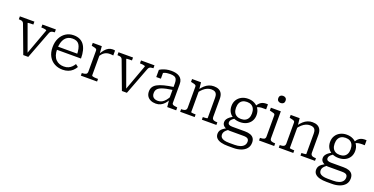

<svg xmlns="http://www.w3.org/2000/svg" viewBox="-28 -1743 5759 2958"><g transform="rotate(20 2852.0 -264.5)"><path d="M470 -470Q470 -476 458 -480Q446 -484 427 -486.5Q408 -489 388 -489H383V-537H604V-489H599Q579 -489 563.5 -485Q548 -481 537 -471Q526 -461 519 -441L349 6H267L99 -444Q93 -463 82 -472.5Q71 -482 55.5 -485.5Q40 -489 18 -489H14V-537H252V-489H247Q226 -489 206 -488.5Q186 -488 173.5 -486.5Q161 -485 161 -481L325 -29L312 -38Z M726 -263Q726 -204 740 -162Q754 -120 779.5 -93.5Q805 -67 838.5 -54.5Q872 -42 912 -42Q956 -42 987.5 -56.5Q1019 -71 1041 -94Q1063 -117 1078 -142L1121 -109Q1102 -75 1072 -47Q1042 -19 1001.5 -4Q961 11 911 11Q837 11 777.5 -21Q718 -53 683.5 -114.5Q649 -176 649 -264Q649 -349 680.5 -412Q712 -475 767.5 -511Q823 -547 895 -547Q952 -547 994 -528Q1036 -509 1064 -471.5Q1092 -434 1106.5 -378Q1121 -322 1121 -248H706V-299H1066L1043 -279Q1041 -337 1032 -378Q1023 -419 1005.5 -444.5Q988 -470 961 -481.5Q934 -493 895 -493Q857 -493 825.5 -478.5Q794 -464 772 -435Q750 -406 738 -363Q726 -320 726 -263Z M1572 -543V-462Q1564 -464 1554.5 -465Q1545 -466 1535 -466.5Q1525 -467 1516 -467Q1489 -467 1467.5 -461Q1446 -455 1427.5 -442.5Q1409 -430 1392 -410.5Q1375 -391 1357 -364V-407Q1382 -453 1408.5 -484Q1435 -515 1465.5 -531.5Q1496 -548 1534 -548Q1546 -548 1557 -546.5Q1568 -545 1572 -543ZM1209 0V-43H1212Q1251 -43 1274 -54Q1297 -65 1297 -99V-443Q1297 -458 1288.5 -465.5Q1280 -473 1262.5 -478Q1245 -483 1219 -488L1209 -490V-537H1357L1368 -406L1372 -410V-65Q1372 -56 1385.5 -51Q1399 -46 1418 -44.5Q1437 -43 1453 -43H1475V0Z M2087 -470Q2087 -476 2075 -480Q2063 -484 2044 -486.5Q2025 -489 2005 -489H2000V-537H2221V-489H2216Q2196 -489 2180.5 -485Q2165 -481 2154 -471Q2143 -461 2136 -441L1966 6H1884L1716 -444Q1710 -463 1699 -472.5Q1688 -482 1672.5 -485.5Q1657 -489 1635 -489H1631V-537H1869V-489H1864Q1843 -489 1823 -488.5Q1803 -488 1790.5 -486.5Q1778 -485 1778 -481L1942 -29L1929 -38Z M2626 -327V-279Q2562 -270 2515 -260Q2468 -250 2437 -237.5Q2406 -225 2388 -209.5Q2370 -194 2362.5 -174.5Q2355 -155 2355 -131Q2355 -101 2366.5 -81Q2378 -61 2400.5 -50.5Q2423 -40 2455 -40Q2491 -40 2520.5 -56Q2550 -72 2575.5 -102.5Q2601 -133 2624 -176L2625 -120Q2604 -81 2577 -51.5Q2550 -22 2516 -5.5Q2482 11 2439 11Q2391 11 2354.5 -5.5Q2318 -22 2297.5 -53.5Q2277 -85 2277 -131Q2277 -173 2296 -204Q2315 -235 2356.5 -257.5Q2398 -280 2464 -297Q2530 -314 2626 -327ZM2625 0 2614 -117 2611 -122V-386Q2611 -426 2599.5 -450Q2588 -474 2562.5 -484Q2537 -494 2495 -494Q2437 -494 2399 -478.5Q2361 -463 2341 -444Q2339 -451 2342 -459Q2345 -467 2351 -473.5Q2357 -480 2365.5 -484.5Q2374 -489 2384 -490V-377H2308V-494Q2322 -505 2349 -517Q2376 -529 2413.5 -538Q2451 -547 2497 -547Q2538 -547 2572 -539Q2606 -531 2631.5 -513.5Q2657 -496 2671 -468Q2685 -440 2685 -398V-88Q2685 -74 2695 -66Q2705 -58 2723 -54.5Q2741 -51 2767 -48L2772 -47V0Z M2837 0V-43H2840Q2866 -43 2885 -47.5Q2904 -52 2914.5 -64.5Q2925 -77 2925 -99V-443Q2925 -458 2916.5 -465.5Q2908 -473 2890.5 -478Q2873 -483 2847 -488L2837 -490V-537H2984L2996 -420L2999 -415V-53Q2999 -50 3011 -47.5Q3023 -45 3040 -44Q3057 -43 3071 -43H3075V0ZM3431 0H3193V-43H3196Q3210 -43 3227 -44Q3244 -45 3256.5 -47.5Q3269 -50 3269 -53V-385Q3269 -421 3260 -443.5Q3251 -466 3230 -477.5Q3209 -489 3173 -489Q3139 -489 3107 -475.5Q3075 -462 3045 -435.5Q3015 -409 2986 -369L2984 -417Q3014 -460 3046.5 -489Q3079 -518 3115.5 -532.5Q3152 -547 3194 -547Q3242 -547 3275 -530.5Q3308 -514 3325.5 -480.5Q3343 -447 3343 -396V-99Q3343 -77 3353.5 -64.5Q3364 -52 3383 -47.5Q3402 -43 3428 -43H3431Z M4069 -488Q4024 -490 3993 -487.5Q3962 -485 3941 -477Q3920 -469 3905 -454L3890 -461Q3902 -492 3919 -514Q3936 -536 3957.5 -549.5Q3979 -563 4006.5 -568Q4034 -573 4069 -570ZM3755 -165Q3694 -165 3647.5 -188Q3601 -211 3575 -254Q3549 -297 3549 -354Q3549 -412 3575.5 -455Q3602 -498 3648.5 -522.5Q3695 -547 3755 -547Q3815 -547 3861.5 -522.5Q3908 -498 3934.5 -455Q3961 -412 3961 -354Q3961 -297 3934.5 -254Q3908 -211 3861.5 -188Q3815 -165 3755 -165ZM3755 -216Q3797 -216 3826 -232Q3855 -248 3870.5 -278.5Q3886 -309 3886 -354Q3886 -400 3870.5 -431.5Q3855 -463 3826 -479Q3797 -495 3755 -495Q3714 -495 3684.5 -479Q3655 -463 3639.5 -431.5Q3624 -400 3624 -354Q3624 -309 3639.5 -278.5Q3655 -248 3684 -232Q3713 -216 3755 -216ZM3708 244Q3644 244 3595.5 231.5Q3547 219 3520 191.5Q3493 164 3493 120Q3493 90 3506.5 67Q3520 44 3547.5 24Q3575 4 3618 -16L3643 1Q3613 20 3595.5 37Q3578 54 3570 71.5Q3562 89 3562 110Q3562 136 3577 154Q3592 172 3624.5 182Q3657 192 3710 192H3798Q3853 192 3891.5 178.5Q3930 165 3950.5 139.5Q3971 114 3971 79Q3971 46 3950.5 30.5Q3930 15 3877 15H3638L3637 14Q3601 7 3576.5 -5.5Q3552 -18 3539.5 -37.5Q3527 -57 3527 -82Q3527 -109 3541 -131.5Q3555 -154 3580.5 -174Q3606 -194 3642 -211L3667 -191Q3645 -176 3629.5 -162.5Q3614 -149 3606 -135Q3598 -121 3598 -105Q3598 -80 3617 -69Q3636 -58 3673 -58H3878Q3931 -58 3967.5 -44.5Q4004 -31 4023 -3.5Q4042 24 4042 68Q4042 127 4009 166Q3976 205 3920.5 224.5Q3865 244 3798 244Z M4245 -656Q4220 -656 4203 -670.5Q4186 -685 4186 -715Q4186 -744 4202.5 -758.5Q4219 -773 4245 -773Q4271 -773 4288 -758.5Q4305 -744 4305 -715Q4305 -685 4288 -670.5Q4271 -656 4245 -656ZM4292 -537V-96Q4292 -64 4314.5 -53.5Q4337 -43 4376 -43H4379V0H4130V-43H4133Q4172 -43 4195 -53.5Q4218 -64 4218 -96V-443Q4218 -465 4198.5 -472.5Q4179 -480 4140 -488L4129 -490V-537Z M4454 0V-43H4457Q4483 -43 4502 -47.5Q4521 -52 4531.5 -64.5Q4542 -77 4542 -99V-443Q4542 -458 4533.5 -465.5Q4525 -473 4507.5 -478Q4490 -483 4464 -488L4454 -490V-537H4601L4613 -420L4616 -415V-53Q4616 -50 4628 -47.5Q4640 -45 4657 -44Q4674 -43 4688 -43H4692V0ZM5048 0H4810V-43H4813Q4827 -43 4844 -44Q4861 -45 4873.5 -47.5Q4886 -50 4886 -53V-385Q4886 -421 4877 -443.5Q4868 -466 4847 -477.5Q4826 -489 4790 -489Q4756 -489 4724 -475.5Q4692 -462 4662 -435.5Q4632 -409 4603 -369L4601 -417Q4631 -460 4663.5 -489Q4696 -518 4732.5 -532.5Q4769 -547 4811 -547Q4859 -547 4892 -530.5Q4925 -514 4942.5 -480.5Q4960 -447 4960 -396V-99Q4960 -77 4970.5 -64.5Q4981 -52 5000 -47.5Q5019 -43 5045 -43H5048Z M5686 -488Q5641 -490 5610 -487.5Q5579 -485 5558 -477Q5537 -469 5522 -454L5507 -461Q5519 -492 5536 -514Q5553 -536 5574.5 -549.5Q5596 -563 5623.5 -568Q5651 -573 5686 -570ZM5372 -165Q5311 -165 5264.5 -188Q5218 -211 5192 -254Q5166 -297 5166 -354Q5166 -412 5192.5 -455Q5219 -498 5265.5 -522.5Q5312 -547 5372 -547Q5432 -547 5478.5 -522.5Q5525 -498 5551.5 -455Q5578 -412 5578 -354Q5578 -297 5551.5 -254Q5525 -211 5478.5 -188Q5432 -165 5372 -165ZM5372 -216Q5414 -216 5443 -232Q5472 -248 5487.5 -278.5Q5503 -309 5503 -354Q5503 -400 5487.5 -431.5Q5472 -463 5443 -479Q5414 -495 5372 -495Q5331 -495 5301.5 -479Q5272 -463 5256.5 -431.5Q5241 -400 5241 -354Q5241 -309 5256.5 -278.5Q5272 -248 5301 -232Q5330 -216 5372 -216ZM5325 244Q5261 244 5212.5 231.5Q5164 219 5137 191.5Q5110 164 5110 120Q5110 90 5123.5 67Q5137 44 5164.5 24Q5192 4 5235 -16L5260 1Q5230 20 5212.5 37Q5195 54 5187 71.5Q5179 89 5179 110Q5179 136 5194 154Q5209 172 5241.5 182Q5274 192 5327 192H5415Q5470 192 5508.5 178.5Q5547 165 5567.5 139.5Q5588 114 5588 79Q5588 46 5567.5 30.5Q5547 15 5494 15H5255L5254 14Q5218 7 5193.5 -5.5Q5169 -18 5156.5 -37.5Q5144 -57 5144 -82Q5144 -109 5158 -131.5Q5172 -154 5197.5 -174Q5223 -194 5259 -211L5284 -191Q5262 -176 5246.5 -162.5Q5231 -149 5223 -135Q5215 -121 5215 -105Q5215 -80 5234 -69Q5253 -58 5290 -58H5495Q5548 -58 5584.5 -44.5Q5621 -31 5640 -3.5Q5659 24 5659 68Q5659 127 5626 166Q5593 205 5537.5 224.5Q5482 244 5415 244Z"/></g></svg>

Font: Roboto Serif Light
Style: Regular
Weight: 300
Designer: Greg Gazdowicz
Foundry: Commercial Type
Version: Version 1.008